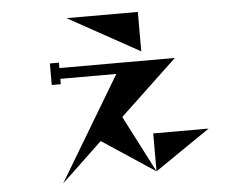

<svg xmlns="http://www.w3.org/2000/svg" viewBox="-53 -742 1106 888"><g transform="rotate(-5 500.0 -298.0)"><path d="M618 -678V-495L287 -678ZM504 -200 640 64 395 -98 205 82 494 -401H234V-376H192V-476H234V-451H770ZM640 -112H897L640 64Z"/></g></svg>

Font: Chokokutai
Style: Regular
Weight: 400
Designer: 108号,108go
Foundry: Font Zone 108
Version: Version 1.000; ttfautohint (v1.8.3)